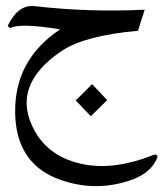

<svg xmlns="http://www.w3.org/2000/svg" viewBox="-20 -182 557 655"><path d="M473.6 -148.9 450.7 -77.1Q269 -60.5 191.4 -8.8Q13.7 110.4 98.1 264.2Q149.4 356.4 267.1 378.9Q372.1 398.4 499.5 348.1Q513.7 342.3 516.6 349.1Q518.6 354.5 511.2 367.2Q489.7 407.7 435.5 429.2Q302.2 479 168.9 424.8Q35.6 368.7 31.7 205.6Q27.8 22.5 185.5 -82Q44.9 -104.5 14.2 -85.9L6.3 -93.8Q41.5 -167 97.2 -161.1Q285.6 -139.6 473.6 -148.9ZM294.4 105 345.7 159.7 289.6 214.4 238.3 160.6Z"/></svg>

Font: Amiri Typewriter
Style: Regular
Weight: 400
Monospace: yes
Designer: Khaled Hosny
Version: Version 1.1